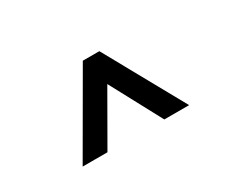

<svg xmlns="http://www.w3.org/2000/svg" viewBox="-55 -842 592 503"><g transform="rotate(-30 241.0 -590.0)"><path d="M80 -470H155L244 -625L327 -470H402L269 -710H219Z"/></g></svg>

Font: Goli Medium
Style: Regular
Weight: 500
Designer: jaikishan Patel
Foundry: MagicType
Version: Version 1.000;Glyphs 3.2 (3242)